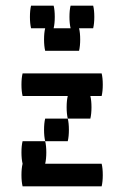

<svg xmlns="http://www.w3.org/2000/svg" viewBox="-20 -660 440 680"><path d="M300 -240H220Q216 -257 216 -280Q216 -304 220 -320H60Q56 -337 56 -360Q56 -384 60 -400H340Q344 -384 344 -360Q344 -337 340 -320H300Q304 -304 304 -280Q304 -257 300 -240ZM220 -160H140Q136 -177 136 -200Q136 -224 140 -240H220Q224 -224 224 -200Q224 -177 220 -160ZM344 -40Q344 -17 340 0H60Q56 -17 56 -40Q56 -64 60 -80Q56 -97 56 -120Q56 -144 60 -160H140Q144 -144 144 -120Q144 -97 140 -80H340Q344 -64 344 -40ZM310 -560H260Q264 -544 264 -520Q264 -497 260 -480H140Q136 -497 136 -520Q136 -544 140 -560H90Q86 -577 86 -600Q86 -624 90 -640H170Q174 -624 174 -600Q174 -577 170 -560H230Q226 -577 226 -600Q226 -624 230 -640H310Q314 -624 314 -600Q314 -577 310 -560Z"/></svg>

Font: VT323
Style: Regular
Weight: 400
Monospace: yes
Designer: Peter Hull
Version: Version 2.000